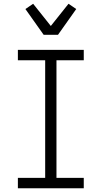

<svg xmlns="http://www.w3.org/2000/svg" viewBox="-20 -1000 540 1020"><path d="M75 0V-55H220V-680H75V-735H425V-680H280V-55H425V0ZM212 -815 115 -952 156 -980 250 -862 344 -980 385 -952 288 -815Z"/></svg>

Font: Iosevka Light
Style: Regular
Weight: 300
Monospace: yes
Designer: Belleve Invis
Foundry: Belleve Invis
Version: Version 32.5.0; ttfautohint (v1.8.4)